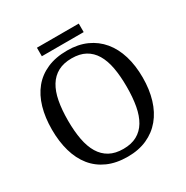

<svg xmlns="http://www.w3.org/2000/svg" viewBox="-188 -987 1117 1153"><g transform="rotate(-30 371.0 -410.0)"><path d="M685.1 -357.9Q685.1 -275.4 664.6 -207.5Q644 -139.6 604 -91.3Q564 -43 505.4 -16.6Q446.8 9.8 371.1 9.8Q291.5 9.8 232.4 -16.6Q173.3 -43 134.3 -91.3Q95.2 -139.6 75.7 -207.8Q56.2 -275.9 56.2 -358.9Q56.2 -441.9 75.7 -509.5Q95.2 -577.1 134.3 -625Q173.3 -672.9 232.9 -699Q292.5 -725.1 372.1 -725.1Q447.8 -725.1 505.9 -699Q564 -672.9 604 -624.8Q644 -576.7 664.6 -509Q685.1 -441.4 685.1 -357.9ZM167 -357.9Q167 -283.7 178 -225.3Q189 -167 213.4 -126.7Q237.8 -86.4 276.6 -65.2Q315.4 -43.9 371.1 -43.9Q426.8 -43.9 465.6 -65.2Q504.4 -86.4 528.6 -126.7Q552.7 -167 563.5 -225.3Q574.2 -283.7 574.2 -357.9Q574.2 -432.1 563.5 -490.5Q552.7 -548.8 528.6 -588.9Q504.4 -628.9 466.1 -649.9Q427.7 -670.9 372.1 -670.9Q316.4 -670.9 277.3 -649.9Q238.3 -628.9 213.6 -588.9Q189 -548.8 178 -490.5Q167 -432.1 167 -357.9ZM514.2 -771H224.1V-830.1H514.2Z"/></g></svg>

Font: Droid-TTFautohint Serif
Style: Regular
Weight: 400
Foundry: Ascender Corporation
Version: Version 1.00; ttfautohint (v1.00rc1.4-1a1c-dirty) -l 8 -r 50